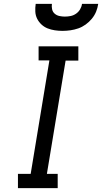

<svg xmlns="http://www.w3.org/2000/svg" viewBox="-20 -975 529 995"><path d="M73 0V-74H139L236 -662H180V-735H386V-661H320L223 -74H279V0ZM304 -815Q284 -815 264 -818Q244 -821 226.5 -828Q209 -835 195 -848Q181 -861 172.5 -878Q164 -895 163 -915Q162 -935 165 -955H249Q247 -941 250 -927Q253 -913 263.5 -904Q274 -895 288 -892Q302 -889 316 -889Q331 -889 346 -892Q361 -895 374 -904Q387 -913 395 -926.5Q403 -940 405 -955H489Q486 -934 478 -914.5Q470 -895 456 -878Q442 -861 424 -848Q406 -835 386 -828Q366 -821 345 -818Q324 -815 304 -815Z"/></svg>

Font: Zed Sans Extended
Style: Italic
Weight: 400
Width: 7
Italic angle: -9°
Designer: Belleve Invis
Foundry: Belleve Invis
Version: Version 1.0.0; ttfautohint (v1.8.4)